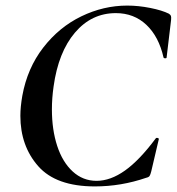

<svg xmlns="http://www.w3.org/2000/svg" viewBox="-20 -656 633 688"><path d="M53 -241Q53 -273 60 -313Q78 -412 135 -485.5Q192 -559 271.5 -597.5Q351 -636 436 -636Q476 -636 518.5 -627.5Q561 -619 585 -607Q591 -603 592.5 -599Q594 -595 593 -584L577 -450Q577 -447 572 -447Q567 -447 566 -450Q549 -525 504.5 -567Q460 -609 395 -609Q308 -609 248.5 -539Q189 -469 172 -346Q166 -304 166 -264Q166 -191 185 -133Q204 -75 240.5 -41.5Q277 -8 326 -8Q376 -8 428 -45Q480 -82 538 -160Q539 -162 542 -162Q545 -162 547.5 -160.5Q550 -159 549 -157L522 -42Q519 -30 516 -25.5Q513 -21 504 -19Q414 12 320 12Q181 12 117 -60.5Q53 -133 53 -241Z"/></svg>

Font: Cormorant Garamond
Style: Bold Italic
Weight: 700
Italic angle: -10°
Designer: Christian Thalmann (Catharsis Fonts)
Foundry: Catharsis Fonts
Version: Version 4.000